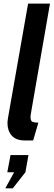

<svg xmlns="http://www.w3.org/2000/svg" viewBox="-20 -770 298 1066"><path d="M119.5 10Q69 10 45.2 -17.2Q21.5 -44.5 21.5 -86Q21.5 -98 24.8 -117.5Q28 -137 36 -181.5L136 -750H257.5L157 -171.5Q153.5 -150 151.5 -138.8Q149.5 -127.5 149.5 -119.5Q149.5 -97.5 161.5 -93.2Q173.5 -89 193 -89L164 10ZM51 275.5H9.5L58.5 186.5H20.5L38.5 91H138L121 186.5Z"/></svg>

Font: Cabin
Style: Bold Italic
Weight: 700
Width: 4
Italic angle: -10°
Designer: Pablo Impallari
Foundry: Pablo Impallari. http://www.impallari.com Igino Marini. http://www.ikern.com
Version: Version 3.001